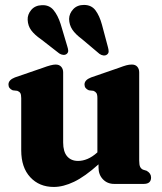

<svg xmlns="http://www.w3.org/2000/svg" viewBox="-20 -728 640 760"><path d="M64 -133V-339.5Q64 -354 60.2 -359.8Q56.5 -365.5 48.5 -368.5L30.5 -370.5Q13.5 -377.5 13.5 -393.5Q13.5 -411.5 39 -421.5L149.5 -459.5Q184 -472.5 200 -472.5Q214.5 -472.5 222.2 -463.8Q230 -455 230 -441.5V-164Q230 -127.5 245.8 -109.2Q261.5 -91 289 -91Q307.5 -91 326.5 -99Q345.5 -107 364.5 -124L365.5 -125V-339.5Q365.5 -354 361.5 -359.8Q357.5 -365.5 350 -368.5L332 -370.5Q314.5 -377.5 314.5 -393.5Q314.5 -411.5 340.5 -421.5L450.5 -459.5Q469 -466.5 480 -469.5Q491 -472.5 502 -472.5Q516 -472.5 523.5 -463.8Q531 -455 531 -441.5V-92.5Q531 -75 534.8 -67.5Q538.5 -60 546 -56.5L560.5 -52Q578 -42 578 -25.5Q578 0 549 0H432Q405 0 387.5 -18.2Q370 -36.5 370 -64.5V-77.5Q316 -29 273.2 -8.5Q230.5 12 193 12Q135.5 12 99.8 -26.5Q64 -65 64 -133ZM383.5 -630.5 407.5 -540.5Q410 -531.5 410 -524.2Q410 -517 403.5 -512Q397.5 -507.5 389.2 -508.5Q381 -509.5 373.5 -515L303.5 -574Q278.5 -592.5 266.2 -611Q254 -629.5 253.5 -653Q254 -674.5 269.8 -691.5Q285.5 -708.5 312.5 -708.5Q342 -708.5 358 -687Q374 -665.5 383.5 -630.5ZM220 -633 246.5 -544Q249.5 -535 250 -527.8Q250.5 -520.5 244.5 -515Q238.5 -510 230.2 -510.8Q222 -511.5 214.5 -516.5L142.5 -572.5Q117 -590 103.8 -607.8Q90.5 -625.5 89.5 -649.5Q88.5 -670.5 103.5 -688.5Q118.5 -706.5 145.5 -707.5Q174.5 -709 191.8 -688.2Q209 -667.5 220 -633Z"/></svg>

Font: Fraunces 72pt Soft
Style: Bold
Weight: 700
Version: Version 1.000;[b76b70a41]